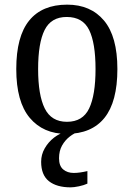

<svg xmlns="http://www.w3.org/2000/svg" viewBox="-20 -566 576 826"><path d="M266 10Q166 10 108 -59Q50 -128 50 -269Q50 -409 105.5 -477.5Q161 -546 269 -546Q370 -546 427.5 -477.5Q485 -409 485 -269Q485 -128 429.5 -59Q374 10 266 10ZM268 -42Q336 -42 363.5 -99.5Q391 -157 391 -269Q391 -381 363.5 -437Q336 -493 267 -493Q200 -493 172 -437Q144 -381 144 -269Q144 -157 172.5 -99.5Q201 -42 268 -42ZM284 240Q224 240 190.5 213.5Q157 187 157 130Q157 99 172.5 72Q188 45 212.5 26Q237 7 266 0H320Q300 6 280 21.5Q260 37 247 60Q234 83 234 115Q234 148 252 163Q270 178 297 178Q310 178 324.5 176Q339 174 356 170V224Q341 231 319.5 235.5Q298 240 284 240Z"/></svg>

Font: Noto Serif SemiCondensed
Style: Regular
Weight: 400
Width: 4
Designer: Monotype Design Team
Foundry: Monotype Imaging Inc.
Version: Version 2.013